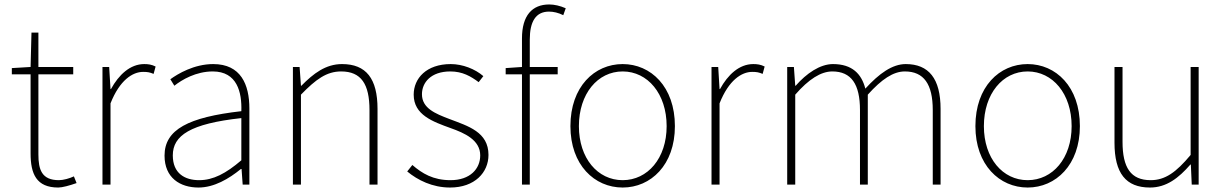

<svg xmlns="http://www.w3.org/2000/svg" viewBox="-20 -827 5493 860"><path d="M241 13C259 13 292 4 323 -7L311 -37C292 -28 264 -20 244 -20C167 -20 152 -67 152 -135V-494H308V-527H152V-681H121L117 -527L33 -522V-494H117V-140C117 -48 143 13 241 13Z M439 0H475V-364C516 -468 574 -505 621 -505C642 -505 651 -503 668 -496L677 -529C659 -538 644 -540 626 -540C563 -540 512 -492 477 -428H475L469 -527H439Z M869 13C939 13 1005 -26 1059 -70H1062L1067 0H1097V-341C1097 -448 1059 -540 935 -540C849 -540 776 -496 743 -472L761 -443C795 -470 858 -507 933 -507C1042 -507 1064 -414 1061 -329C824 -302 717 -247 717 -130C717 -30 787 13 869 13ZM872 -20C808 -20 754 -50 754 -131C754 -220 832 -273 1061 -298V-109C992 -50 935 -20 872 -20Z M1292 0H1328V-403C1395 -472 1443 -507 1508 -507C1598 -507 1635 -450 1635 -334V0H1671V-339C1671 -475 1620 -540 1512 -540C1439 -540 1384 -498 1330 -443H1328L1322 -527H1292Z M1996 13C2107 13 2168 -55 2168 -133C2168 -236 2077 -262 1993 -294C1930 -318 1870 -342 1870 -405C1870 -457 1910 -507 1997 -507C2052 -507 2089 -485 2124 -459L2145 -486C2108 -518 2052 -540 1999 -540C1890 -540 1833 -476 1833 -403C1833 -312 1919 -282 1999 -253C2061 -231 2131 -200 2131 -131C2131 -71 2086 -20 1998 -20C1920 -20 1871 -50 1827 -88L1804 -59C1851 -20 1917 13 1996 13Z M2245 -494H2318V0H2353V-494H2478V-527H2353V-650C2353 -729 2379 -775 2439 -775C2459 -775 2481 -770 2503 -759L2514 -790C2489 -801 2463 -807 2440 -807C2364 -807 2318 -758 2318 -655V-527L2245 -522Z M2769 13C2895 13 3003 -88 3003 -262C3003 -439 2895 -540 2769 -540C2643 -540 2535 -439 2535 -262C2535 -88 2643 13 2769 13ZM2769 -20C2657 -20 2573 -118 2573 -262C2573 -407 2657 -507 2769 -507C2881 -507 2966 -407 2966 -262C2966 -118 2881 -20 2769 -20Z M3167 0H3203V-364C3244 -468 3302 -505 3349 -505C3370 -505 3379 -503 3396 -496L3405 -529C3387 -538 3372 -540 3354 -540C3291 -540 3240 -492 3205 -428H3203L3197 -527H3167Z M3506 0H3542V-403C3602 -472 3657 -507 3708 -507C3793 -507 3832 -450 3832 -334V0H3867V-403C3929 -472 3981 -507 4033 -507C4118 -507 4158 -450 4158 -334V0H4193V-339C4193 -475 4140 -540 4037 -540C3977 -540 3918 -498 3856 -430C3839 -496 3797 -540 3711 -540C3653 -540 3592 -498 3544 -443H3542L3536 -527H3506Z M4583 13C4709 13 4817 -88 4817 -262C4817 -439 4709 -540 4583 -540C4457 -540 4349 -439 4349 -262C4349 -88 4457 13 4583 13ZM4583 -20C4471 -20 4387 -118 4387 -262C4387 -407 4471 -507 4583 -507C4695 -507 4780 -407 4780 -262C4780 -118 4695 -20 4583 -20Z M5131 13C5204 13 5259 -29 5312 -90H5314L5318 0H5349V-527H5313V-133C5248 -55 5199 -20 5134 -20C5045 -20 5008 -76 5008 -192V-527H4972V-188C4972 -51 5023 13 5131 13Z"/></svg>

Font: Harano Aji Gothic TW ExtraLight
Style: Regular
Weight: 250
Foundry: Masamichi Hosoda
Version: HaranoAjiGothicTW-ExtraLight version 20230610;ttx 4.39.4